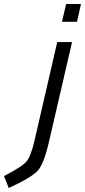

<svg xmlns="http://www.w3.org/2000/svg" viewBox="-107 -712 428 967"><path d="M205.1 -602.1 226.1 -691.9H300.8L280.8 -602.1ZM65.9 0 181.2 -500H255.9L140.1 0Q115.2 110.8 84 146.5Q52.7 182.1 -63 234.9L-86.9 174.8Q2 128.9 24.9 103Q47.9 77.1 65.9 0Z"/></svg>

Font: TitilliumWeb-Italic
Style: Italic
Weight: 400
Italic angle: -13°
Version: Version 1.001;PS 57.000;hotconv 1.0.70;makeotf.lib2.5.55311